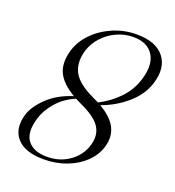

<svg xmlns="http://www.w3.org/2000/svg" viewBox="-132 -813 844 928"><g transform="rotate(20 290.5 -349.0)"><path d="M195 11Q99 11 57.5 -36Q16 -83 38.5 -160.5Q52.5 -206.5 101.8 -254Q151 -301.5 229.5 -326Q163 -365 141.2 -411.8Q119.5 -458.5 138.5 -525.5Q153.5 -577.5 194.5 -619.5Q235.5 -661.5 292.8 -686Q350 -710.5 413.5 -710.5Q512.5 -710.5 554.8 -657.5Q597 -604.5 571 -519Q552 -455 494.5 -404.8Q437 -354.5 364 -328.5Q429 -290 449.8 -246.2Q470.5 -202.5 455.5 -150.5Q441.5 -102.5 404 -66.2Q366.5 -30 312.5 -9.5Q258.5 11 195 11ZM321 -350.5Q336 -344 349 -337Q406 -366 449.5 -411.2Q493 -456.5 511 -516Q536 -596.5 505.8 -644.8Q475.5 -693 402.5 -693Q358 -693 317.2 -674.2Q276.5 -655.5 247 -623Q217.5 -590.5 205 -550Q186 -484.5 211.2 -437Q236.5 -389.5 321 -350.5ZM100 -164.5Q76 -84.5 106.8 -45.2Q137.5 -6 206.5 -6Q271.5 -6 321 -40.8Q370.5 -75.5 387.5 -132Q404 -187 378.2 -227.2Q352.5 -267.5 273.5 -303Q257.5 -310.5 243.5 -318Q186.5 -294 149.5 -250.8Q112.5 -207.5 100 -164.5Z"/></g></svg>

Font: Fraunces 72pt S000 Light
Style: Italic
Weight: 300
Italic angle: -16°
Version: Version 1.000; ttfautohint (v1.8.3)